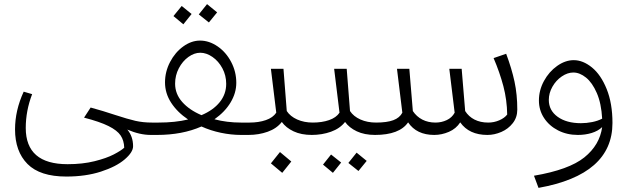

<svg xmlns="http://www.w3.org/2000/svg" viewBox="-20 -655 3056 932"><path d="M712 0Q658 0 598 -26Q626 7 626 55Q626 84 585 119Q544 154 470 178Q396 202 302 202Q174 202 113.5 141Q53 80 53 -27Q53 -119 95 -210L136 -198Q105 -117 105 -34Q105 142 308 142Q381 142 439 127.5Q497 113 532.5 94.5Q568 76 583 62Q582 27 565.5 2.5Q549 -22 507 -43Q465 -64 388 -84L420 -133Q479 -117 539 -97Q600 -77 637 -68.5Q674 -60 718 -60L732 -29Z M1207 -29 1187 0H1150Q1102 0 1052 -10.5Q1002 -21 958 -41Q865 0 742 0H712L692 -29L717 -60H749Q830 -60 893 -75Q841 -110 811 -156Q781 -202 781 -255Q781 -307 805.5 -354Q830 -401 869.5 -429.5Q909 -458 951 -458Q995 -458 1036 -430Q1077 -402 1102 -354.5Q1127 -307 1127 -253Q1127 -204 1099.5 -158Q1072 -112 1021 -76Q1081 -60 1150 -60H1192ZM958 -96Q1015 -120 1046.5 -159Q1078 -198 1078 -248Q1078 -289 1059.5 -323.5Q1041 -358 1011.5 -378.5Q982 -399 952 -399Q923 -399 894.5 -378.5Q866 -358 848 -323.5Q830 -289 830 -249Q830 -199 864.5 -160Q899 -121 958 -96ZM945 -585 985 -635 1034 -595 994 -546ZM822 -577 862 -626 910 -587 870 -537Z M1514 -29 1494 0Q1442 0 1405 -17.5Q1368 -35 1348 -63Q1323 -31 1279.5 -15.5Q1236 0 1186 0L1167 -29L1191 -60Q1236 -60 1270.5 -72Q1305 -84 1321 -108L1295 -321H1356L1372 -116Q1389 -90 1422.5 -75Q1456 -60 1499 -60ZM1295 138 1339 83 1394 129 1350 184Z M1821 -29 1801 0Q1749 0 1712 -17.5Q1675 -35 1655 -63Q1630 -31 1586.5 -15.5Q1543 0 1493 0L1474 -29L1498 -60Q1543 -60 1577.5 -72Q1612 -84 1628 -108L1602 -321H1663L1679 -116Q1696 -90 1729.5 -75Q1763 -60 1806 -60ZM1671 136 1711 86 1760 126 1720 175ZM1548 144 1587 95 1636 134 1596 184Z M2491 -123Q2491 -85 2469 -57Q2447 -29 2413.5 -14.5Q2380 0 2346 0Q2257 0 2214 -61Q2194 -30 2159 -15Q2124 0 2088 0Q2002 0 1961 -61Q1919 0 1800 0L1781 -29L1805 -60Q1858 -60 1889 -71.5Q1920 -83 1933 -108L1907 -321H1967L1984 -116Q2002 -89 2030 -74.5Q2058 -60 2094 -60Q2123 -60 2148.5 -72Q2174 -84 2187 -108L2161 -321H2221L2238 -116Q2255 -89 2283.5 -74.5Q2312 -60 2350 -60Q2378 -60 2403.5 -71Q2429 -82 2442 -99Q2441 -170 2423.5 -236.5Q2406 -303 2376 -373L2437 -394Q2464 -322 2477.5 -259Q2491 -196 2491 -123Z M2953 -58Q2953 193 2594 257L2572 198Q2742 169 2816.5 109Q2891 49 2903 -38Q2883 -19 2852 -9.5Q2821 0 2785 0Q2732 0 2689 -22Q2646 -44 2621 -82Q2596 -120 2596 -167Q2596 -217 2620.5 -262Q2645 -307 2684.5 -335Q2724 -363 2765 -363Q2810 -363 2853.5 -327.5Q2897 -292 2925 -222.5Q2953 -153 2953 -58ZM2800 -57Q2827 -57 2854.5 -62.5Q2882 -68 2903 -79Q2899 -153 2877 -203.5Q2855 -254 2824.5 -278.5Q2794 -303 2763 -303Q2735 -303 2707 -284Q2679 -265 2661.5 -234Q2644 -203 2644 -170Q2644 -119 2687 -88Q2730 -57 2800 -57Z"/></svg>

Font: FiraGO Light
Style: Italic
Weight: 300
Italic angle: -8°
Designer: bBox Type GmbH
Foundry: bBox Type GmbH
Version: Version 1.001